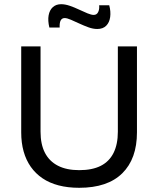

<svg xmlns="http://www.w3.org/2000/svg" viewBox="-20 -881 754 914"><path d="M357 13Q303 13 259 1.5Q215 -10 182 -32.5Q149 -55 126.5 -87Q104 -119 92.5 -160Q81 -201 81 -251V-660H173V-254Q173 -194 194 -153.5Q215 -113 256 -92Q297 -71 357 -71Q419 -71 459.5 -91.5Q500 -112 520.5 -153Q541 -194 541 -254V-660H632V-251Q632 -125 562 -56Q492 13 357 13ZM443 -743Q423 -743 401 -751Q379 -759 357.5 -769Q336 -779 317.5 -787Q299 -795 288 -795Q275 -795 269 -784Q263 -773 264 -750H215Q207 -783 211.5 -808Q216 -833 231.5 -847Q247 -861 271 -861Q290 -861 312 -853.5Q334 -846 356 -835.5Q378 -825 396.5 -817.5Q415 -810 426 -810Q441 -810 447.5 -824Q454 -838 452 -856H500Q508 -826 504.5 -800Q501 -774 485.5 -758.5Q470 -743 443 -743Z"/></svg>

Font: Bricolage Grotesque 96pt ExtraBold
Style: Regular
Weight: 400
Version: Version 1.001;gftools[0.9.33.dev8+g029e19f]